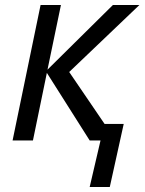

<svg xmlns="http://www.w3.org/2000/svg" viewBox="-20 -556 572 760"><path d="M377.9 0H335L165.5 -267.6L110.4 0H29.8L140.6 -536.1H221.2L168 -280.3L426.8 -536.1H531.7L253.9 -271L394 -65.4H469.7L414.6 184.1H335Z"/></svg>

Font: Viking Open Sans
Style: Italic
Weight: 400
Italic angle: -12°
Foundry: Ascender Corporation
Version: Version 2.000